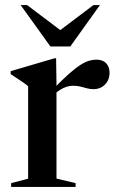

<svg xmlns="http://www.w3.org/2000/svg" viewBox="-20 -738 460 758"><path d="M360.5 -502.5Q385.5 -502.5 399 -488.5Q412.5 -474.5 412.5 -451Q412.5 -422.5 394.5 -404.2Q376.5 -386 349 -386Q335 -386 322.8 -389.5Q310.5 -393 297.5 -396.2Q284.5 -399.5 268 -399.5Q254.5 -399.5 241.5 -395Q228.5 -390.5 216.5 -382.8Q204.5 -375 192.5 -364L190 -386Q226.5 -424 252.8 -447Q279 -470 298 -482Q317 -494 331.8 -498.2Q346.5 -502.5 360.5 -502.5ZM203 -409V-33L278.5 -15V0H24V-15L91 -32.5V-397.5Q84.5 -403.5 75.5 -409.8Q66.5 -416 53.2 -424.8Q40 -433.5 22 -445.5V-457L195.5 -508H201.5ZM237.5 -604.5H198.5L349 -718H374.5L257.5 -554.5H179L61.5 -718H87Z"/></svg>

Font: Newsreader 60pt Medium
Style: Regular
Weight: 500
Designer: Hugues Gentile
Foundry: Production Type
Version: Version 1.003